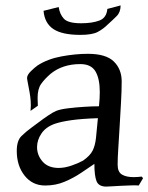

<svg xmlns="http://www.w3.org/2000/svg" viewBox="-20 -679 549 710"><path d="M373 11Q345 11 337 -9Q329 -29 329 -73Q307 -58 279.5 -39.5Q252 -21 219 -7Q186 7 147 7Q100 7 71 -29.5Q42 -66 42 -121Q42 -159 59.5 -176Q77 -193 95 -206Q105 -213 122 -226Q139 -239 157.5 -251.5Q176 -264 188 -269Q203 -275 231.5 -278.5Q260 -282 291.5 -284Q323 -286 346 -286Q349 -315 349 -339Q349 -388 333 -415Q317 -442 277 -442Q211 -442 167 -406Q145 -387 132 -368.5Q119 -350 119 -317L120 -288L93 -269Q93 -274 93.5 -279.5Q94 -285 94 -289Q94 -305 92 -320.5Q90 -336 86 -356Q83 -373 81.5 -380Q80 -387 80 -390Q80 -402 94.5 -416Q109 -430 119 -437Q156 -461 207.5 -470.5Q259 -480 305 -480Q372 -480 401 -451.5Q430 -423 430 -378Q430 -344 427.5 -300.5Q425 -257 422.5 -213Q420 -169 417.5 -131.5Q415 -94 415 -70Q415 -43 431 -33.5Q447 -24 474 -24Q481 -24 488.5 -24.5Q496 -25 504 -26L509 -20L493 7Q485 6 467 6.5Q449 7 429 8Q409 9 393.5 10Q378 11 373 11ZM197 -58Q219 -58 244 -66.5Q269 -75 287 -85Q313 -103 322.5 -122Q332 -141 335 -169.5Q338 -198 342 -242Q282 -240 243.5 -234.5Q205 -229 182 -221Q149 -209 133 -185Q117 -161 117 -135Q117 -105 137.5 -81.5Q158 -58 197 -58ZM277 -550Q210 -550 177.5 -571.5Q145 -593 141 -639L197 -653Q201 -626 216.5 -609.5Q232 -593 280 -593Q321 -593 347.5 -603Q374 -613 377 -646L426 -659Q426 -634 411.5 -619.5Q397 -605 378 -588Q362 -572 341.5 -561Q321 -550 277 -550Z"/></svg>

Font: Luxurious Roman
Style: Regular
Weight: 400
Designer: Robert E. Leuschke
Foundry: Robert E. Leuschke
Version: Version 1.010; ttfautohint (v1.8.3)